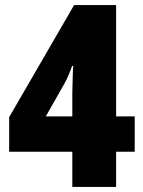

<svg xmlns="http://www.w3.org/2000/svg" viewBox="-20 -734 562 754"><path d="M509 -138H436V0H264V-138H16V-274L271 -714H436V-277H509ZM264 -370Q264 -376 264.5 -392.5Q265 -409 265.5 -427.5Q266 -446 266.5 -460Q267 -474 268 -475H263Q250 -436 232 -404L160 -277H264Z"/></svg>

Font: Noto Sans Ethiopic Condensed Black
Style: Regular
Weight: 900
Width: 3
Designer: Monotype Design Team
Foundry: Monotype Imaging Inc.
Version: Version 2.102; ttfautohint (v1.8.4.7-5d5b)